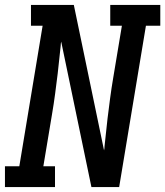

<svg xmlns="http://www.w3.org/2000/svg" viewBox="-29 -755 667 775"><path d="M-9 0V-84H49L143 -651H96V-735H269L391 -148Q392 -152 392.5 -156.5Q393 -161 393 -165L405 -276Q410 -317 415.5 -358.5Q421 -400 428 -441L463 -651H416V-735H618V-651H560L452 0H340L218 -587Q217 -583 216.5 -578.5Q216 -574 216 -570L204 -459Q199 -418 193.5 -376.5Q188 -335 181 -294L146 -84H193V0Z"/></svg>

Font: Iosevka Curly Slab MdEx
Style: Italic
Weight: 500
Width: 7
Italic angle: -9°
Monospace: yes
Designer: Belleve Invis
Foundry: Belleve Invis
Version: Version 11.0.0; ttfautohint (v1.8.3)